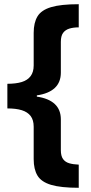

<svg xmlns="http://www.w3.org/2000/svg" viewBox="-20 -734 434 912"><path d="M354 158Q269 158 222.5 144Q176 130 158 100Q140 70 140 22V-132Q140 -164 125.5 -183Q111 -202 83.5 -210.5Q56 -219 15 -219V-336Q56 -336 83.5 -344.5Q111 -353 125.5 -372.5Q140 -392 140 -423V-578Q140 -626 158 -656Q176 -686 222.5 -700Q269 -714 354 -714V-604Q328 -604 309 -598Q290 -592 279.5 -577.5Q269 -563 269 -535V-389Q269 -343 240 -316Q211 -289 155 -281V-275Q211 -267 240 -240Q269 -213 269 -167V-21Q269 7 279.5 21.5Q290 36 309 41.5Q328 47 354 48Z"/></svg>

Font: Noto Sans Hebrew
Style: Bold
Weight: 700
Designer: Monotype Design Team
Foundry: Monotype Imaging Inc.
Version: Version 2.003